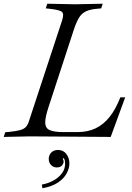

<svg xmlns="http://www.w3.org/2000/svg" viewBox="-50 -733 709 1032"><path d="M-30 3 -22 -22 -1 -24Q37 -28 57.5 -33.5Q78 -39 88.5 -50Q99 -61 105 -80L284 -624Q295 -658 283 -669Q271 -680 215 -686L196 -688L204 -713L353 -710L502 -713L494 -688L473 -686Q436 -683 413 -672.5Q390 -662 375.5 -639Q361 -616 347 -574L212 -161Q193 -104 193 -74.5Q193 -45 216.5 -34Q240 -23 291 -23H366Q421 -23 463.5 -43Q506 -63 539 -104.5Q572 -146 597 -210H623L545 3L110 0ZM178 279 175 259Q209 253 237 237.5Q265 222 282.5 199Q300 176 300 146Q300 130 294.5 120Q289 110 275 110L300 105L277 136L275 115Q283 115 287.5 121.5Q292 128 292 136Q292 146 283 156.5Q274 167 255 167Q236 167 224 153.5Q212 140 212 121Q212 101 225.5 87Q239 73 262 73Q290 73 306.5 94.5Q323 116 323 146Q323 171 308.5 198.5Q294 226 262.5 247.5Q231 269 178 279Z"/></svg>

Font: Baskervville
Style: Italic
Weight: 400
Italic angle: -18°
Designer: ANRT
Foundry: ANRT
Version: Version 1.100